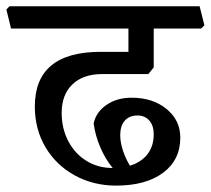

<svg xmlns="http://www.w3.org/2000/svg" viewBox="-50 -619 666 607"><path d="M145 -262.2Q145 -212.4 166 -172.6Q187 -132.8 223.4 -110.4Q259.8 -87.9 306.2 -87.9Q283.2 -115.7 267.1 -153.3Q251 -190.9 246.1 -229Q253.9 -265.1 286.9 -287.6Q319.8 -310.1 366.2 -310.1Q433.1 -310.1 476.6 -274.4Q520 -238.8 520 -184.1Q520 -113.3 465.6 -72.8Q411.1 -32.2 316.9 -32.2Q245.1 -32.2 186 -64.7Q127 -97.2 93.5 -154.1Q60.1 -210.9 60.1 -282.2Q60.1 -455.1 268.1 -455.1H356V-528.8H-15.1L-29.8 -588.9L-20 -599.1H581.1L596.2 -539.1L585.9 -528.8H436V-405.8L418.9 -384.8H272.9Q212.9 -384.8 179 -352.3Q145 -319.8 145 -262.2ZM330.1 -191.9Q330.1 -168.9 338.6 -143.1Q347.2 -117.2 360.8 -95.2Q397 -106.4 416.5 -131.8Q436 -157.2 436 -194.8Q436 -221.7 422.1 -237.8Q408.2 -253.9 384.8 -253.9Q358.9 -253.9 344.5 -237.5Q330.1 -221.2 330.1 -191.9Z"/></svg>

Font: Sura
Style: Regular
Weight: 400
Designer: Carolina Giovagnoli
Foundry: Huerta Tipografica
Version: Version 1.003;PS 001.002;hotconv 1.0.70;makeotf.lib2.5.58329